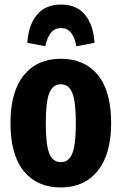

<svg xmlns="http://www.w3.org/2000/svg" viewBox="-20 -806 534 843"><path d="M468 -265Q468 -130 409.5 -56.5Q351 17 247 17Q143 17 84.5 -54.5Q26 -126 26 -266Q26 -403 84.5 -475.5Q143 -548 247 -548Q351 -548 409.5 -477Q468 -406 468 -265ZM181 -266Q181 -170 196.5 -132Q212 -94 247 -94Q282 -94 297.5 -132.5Q313 -171 313 -265Q313 -360 297.5 -398Q282 -436 247 -436Q212 -436 196.5 -397.5Q181 -359 181 -266ZM395 -618 315 -603Q301 -683 248 -683Q195 -683 179 -603L100 -618Q105 -697 142.5 -741.5Q180 -786 248 -786Q316 -786 353 -741.5Q390 -697 395 -618Z"/></svg>

Font: Fira Sans Extra Condensed
Style: Bold
Weight: 700
Width: 1
Designer: Carrois Corporate & Edenspiekermann AG
Foundry: Carrois Corporate GbR & Edenspiekermann AG
Version: Version 4.203